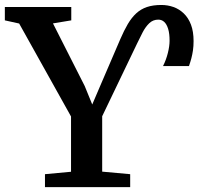

<svg xmlns="http://www.w3.org/2000/svg" viewBox="-35 -772 850 792"><path d="M150.5 0V-53.5L258 -63.5V-291.5L44 -675L-15 -688V-743H259V-688L183.5 -675.5L314.5 -417L345.5 -341L378 -417L461 -610Q476.5 -646 492.2 -672.8Q508 -699.5 527 -717Q546 -734.5 571 -743Q596 -751.5 630.5 -751.5Q657 -751.5 680.8 -743Q704.5 -734.5 723.2 -716.5Q742 -698.5 752.8 -670.2Q763.5 -642 763.5 -602.5Q763.5 -581.5 761 -564.5Q758.5 -547.5 754.5 -532Q750.5 -516.5 744.5 -499.5H637.5Q650.5 -525.5 657.5 -553.8Q664.5 -582 664.5 -604Q664.5 -634 658.5 -653.2Q652.5 -672.5 642.2 -681.8Q632 -691 618 -691Q596 -691 580.5 -676Q565 -661 553.2 -638.2Q541.5 -615.5 530.5 -592.5L386.5 -292.5V-64L502 -53.5V0Z"/></svg>

Font: Merriweather SemiBold
Style: Regular
Weight: 600
Version: Version 2.100